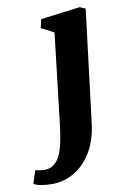

<svg xmlns="http://www.w3.org/2000/svg" viewBox="-209 -622 621 935"><g transform="rotate(-10 101.0 -154.5)"><path d="M212.5 0.5Q202.5 82.5 167.8 140Q133 197.5 82 227.8Q31 258 -28 258Q-57 258 -82.8 253.5Q-108.5 249 -118.5 240L-98 177.5Q-91 179.5 -77.2 181.5Q-63.5 183.5 -54 183.5Q-23 183.5 -3 166.5Q17 149.5 29 119.8Q41 90 48 51.2Q55 12.5 60 -31L111 -467.5L48.5 -499L58 -542L253 -567L280.5 -555Z"/></g></svg>

Font: Merriweather 20pt Black
Style: Italic
Weight: 900
Italic angle: -7.8°
Version: Version 2.101